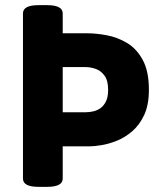

<svg xmlns="http://www.w3.org/2000/svg" viewBox="-20 -722 610 744"><path d="M129 2Q69 2 69 -30V-670Q69 -702 129 -702H163Q223 -702 223 -670V-593H319Q352 -593 393 -585.5Q434 -578 471.5 -556Q509 -534 533 -490Q557 -446 557 -374Q557 -316 539 -277Q521 -238 492.5 -213.5Q464 -189 432.5 -176.5Q401 -164 373 -159.5Q345 -155 329 -155H223V-30Q223 2 163 2ZM223 -287H312Q326 -287 341.5 -290.5Q357 -294 370 -303.5Q383 -313 391 -330Q399 -347 399 -374Q399 -410 385 -429Q371 -448 351 -455Q331 -462 312 -462H223Z"/></svg>

Font: Asap
Style: Regular
Weight: 400
Designer: Pablo Cosgaya
Foundry: Omnibus-Type
Version: Version 3.001